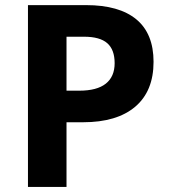

<svg xmlns="http://www.w3.org/2000/svg" viewBox="-20 -734 668 754"><path d="M241.2 -377.9H291Q360.8 -377.9 395.5 -405.5Q430.2 -433.1 430.2 -485.8Q430.2 -539.1 401.1 -564.5Q372.1 -589.8 310.1 -589.8H241.2ZM583 -491.2Q583 -376 511 -314.9Q439 -253.9 306.2 -253.9H241.2V0H89.8V-713.9H317.9Q447.8 -713.9 515.4 -658Q583 -602.1 583 -491.2Z"/></svg>

Font: CAA NEO Sans
Style: Bold
Weight: 700
Version: Version 1.10